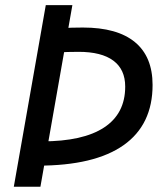

<svg xmlns="http://www.w3.org/2000/svg" viewBox="-20 -713 626 733"><path d="M32.7 0 154.8 -693.4H256.3L134.3 0ZM69.8 -80.6 85.9 -173.3H140.6Q296.9 -173.3 377.4 -226.3Q458 -279.3 458 -382.3Q458 -447.8 412.8 -481.4Q367.7 -515.1 280.3 -515.1Q190.9 -515.1 134.8 -505.4L150.9 -598.1Q207 -607.9 296.4 -607.9Q427.7 -607.9 495.1 -552.2Q562.5 -496.6 562.5 -388.7Q562.5 -236.8 451.7 -158.7Q340.8 -80.6 124.5 -80.6Z"/></svg>

Font: Cascadia Mono NF
Style: Italic
Weight: 400
Italic angle: -10°
Monospace: yes
Designer: Aaron Bell
Foundry: Saja Typeworks
Version: Version 2404.023